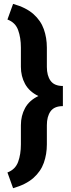

<svg xmlns="http://www.w3.org/2000/svg" viewBox="-20 -800 367 996"><path d="M47.9 176.3 18.6 94.7Q59.6 79.1 74 39.8Q88.4 0.5 88.4 -51.3V-150.4Q88.4 -199.7 110.1 -239.5Q131.8 -279.3 179.2 -301.8Q131.8 -324.7 110.1 -364.5Q88.4 -404.3 88.4 -453.1V-552.7Q88.4 -604.5 74 -644Q59.6 -683.6 18.6 -698.7L47.9 -779.8Q114.7 -761.2 153.1 -727.3Q191.4 -693.4 207.3 -648.7Q223.1 -604 223.1 -552.7V-453.1Q223.1 -407.7 242.4 -380.9Q261.7 -354 306.2 -354V-249.5Q261.7 -249.5 242.4 -222.7Q223.1 -195.8 223.1 -150.4V-51.3Q223.1 0 207.3 44.7Q191.4 89.4 153.1 123.3Q114.7 157.2 47.9 176.3Z"/></svg>

Font: Vazirmatn RD UI ExtraBold
Style: Regular
Weight: 800
Designer: Saber Rastikerdar
Foundry: Saber Rastikerdar
Version: Version 33.003